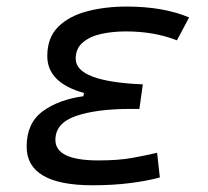

<svg xmlns="http://www.w3.org/2000/svg" viewBox="-20 -547 626 577"><path d="M258.3 9.8Q60.1 9.8 60.1 -106.4Q60.1 -176.8 107.9 -212.2Q155.8 -247.6 230.5 -257.8L232.4 -267.6Q122.1 -298.3 122.1 -378.4Q122.1 -433.6 154.5 -466.1Q187 -498.5 241.2 -512.9Q295.4 -527.3 360.8 -527.3Q470.7 -527.3 548.3 -494.6L511.7 -425.8Q443.4 -452.6 358.4 -452.6Q318.8 -452.6 284.4 -445.1Q250 -437.5 228.8 -419.4Q207.5 -401.4 207.5 -370.6Q207.5 -301.8 409.2 -293.5L398.9 -219.7H373Q270.5 -219.7 208.5 -198.5Q146.5 -177.2 146.5 -126.5Q146.5 -64.9 275.4 -64.9Q335.9 -64.9 377.7 -72.5Q419.4 -80.1 452.1 -87.9L460.4 -13.7Q420.4 -2.9 369.4 3.4Q318.4 9.8 258.3 9.8Z"/></svg>

Font: Cascadia Code NF SemiLight
Style: Italic
Weight: 350
Italic angle: -10°
Monospace: yes
Designer: Aaron Bell
Foundry: Saja Typeworks
Version: Version 2404.023; ttfautohint (v1.8.4)